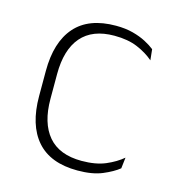

<svg xmlns="http://www.w3.org/2000/svg" viewBox="-83 -567 594 649"><g transform="rotate(15 214.5 -243.0)"><path d="M245 10Q150 10 102.5 -44.2Q55 -98.5 55 -199.5V-287.5Q55 -388.5 102.5 -442.5Q150 -496.5 245 -496.5Q278.5 -496.5 304.8 -489.5Q331 -482.5 350.5 -472.2Q370 -462 383 -451.5L387 -413.5Q363.5 -434 330 -448.2Q296.5 -462.5 248.5 -462.5Q172 -462.5 133.2 -417.5Q94.5 -372.5 94.5 -287V-200.5Q94.5 -116 133.2 -70.5Q172 -25 250 -25Q299.5 -25 333.5 -39.5Q367.5 -54 391 -74L386.5 -35.5Q366 -19 331.5 -4.5Q297 10 245 10Z"/></g></svg>

Font: Anek Tamil ExtraLight
Style: Regular
Weight: 250
Version: Version 1.003